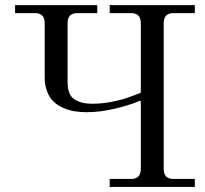

<svg xmlns="http://www.w3.org/2000/svg" viewBox="-20 -733 804 753"><path d="M39.1 -681.6V-712.9H361.3V-681.6H283.2Q245.1 -681.6 245.1 -642.6V-410.2Q245.1 -361.8 271 -344Q296.9 -326.2 341.8 -326.2Q377.9 -326.2 413.6 -332.8Q449.2 -339.4 470.9 -346.7Q492.7 -354 532.2 -369.1V-642.6Q532.2 -681.6 494.1 -681.6H410.2V-712.9H744.1V-681.6H660.2Q622.1 -681.6 622.1 -642.6V-70.3Q622.1 -31.2 660.2 -31.2H744.1V0H410.2V-31.2H494.1Q532.2 -31.2 532.2 -70.3V-335.4L529.3 -337.9Q487.3 -320.3 429.7 -306.6Q372.1 -293 320.3 -293Q294.4 -293 272 -296.6Q249.5 -300.3 227.5 -310.1Q205.6 -319.8 189.9 -334.7Q174.3 -349.6 164.8 -374Q155.3 -398.4 155.3 -429.7V-642.6Q155.3 -681.6 117.2 -681.6Z"/></svg>

Font: Theano Modern
Style: Regular
Weight: 400
Designer: Alexey Kryukov
Version: Version 2.00